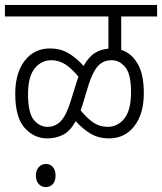

<svg xmlns="http://www.w3.org/2000/svg" viewBox="-20 -642 659 781"><path d="M0 -575V-622H619V-575H473V-439Q513 -427 539 -384.5Q565 -342 565 -263Q565 -179 526.5 -129Q488 -79 423 -79Q383 -79 351 -97Q319 -115 288 -149Q265 -108 236 -93.5Q207 -79 172 -79Q119 -79 80.5 -121.5Q42 -164 42 -261Q42 -345 80.5 -395Q119 -445 184 -445Q224 -445 256 -427Q288 -409 320 -374Q341 -411 366 -426.5Q391 -442 421 -444V-575ZM315 -213Q311 -202 308 -193Q335 -160 360.5 -143Q386 -126 418 -126Q459 -126 486 -160Q513 -194 513 -267Q513 -341 489.5 -369Q466 -397 434 -397Q400 -397 378.5 -373.5Q357 -350 340 -296ZM94 -259Q94 -183 117.5 -154.5Q141 -126 173 -126Q206 -126 228 -150Q250 -174 267 -229L292 -309Q296 -320 299 -330Q272 -363 246 -380Q220 -397 189 -397Q148 -397 121 -363.5Q94 -330 94 -259ZM126 72Q126 51 137.5 38Q149 25 167 25Q185 25 195.5 38Q206 51 206 72Q206 94 195 106.5Q184 119 166 119Q149 119 137.5 106.5Q126 94 126 72Z"/></svg>

Font: Noto Sans Condensed Light
Style: Regular
Weight: 300
Width: 3
Designer: Monotype Design Team
Foundry: Monotype Imaging Inc.
Version: Version 2.013; ttfautohint (v1.8.4.7-5d5b)